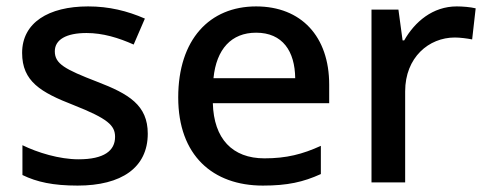

<svg xmlns="http://www.w3.org/2000/svg" viewBox="-20 -569 1521 599"><path d="M441 -152C441 -241 382 -276 283 -314C182 -353 151 -370 151 -409C151 -445 186 -466 250 -466C301 -466 350 -451 397 -430L432 -511C377 -535 320 -549 255 -549C131 -549 49 -498 49 -404C49 -315 107 -281 210 -241C316 -199 339 -178 339 -142C339 -99 305 -72 225 -72C165 -72 97 -93 50 -116V-23C95 -1 146 10 222 10C359 10 441 -46 441 -152Z M779 -549C634 -549 536 -446 536 -265C536 -84 644 10 800 10C877 10 926 -1 981 -26V-114C924 -88 874 -75 805 -75C705 -75 647 -136 644 -247H1007V-305C1007 -455 920 -549 779 -549ZM779 -467C862 -467 900 -409 901 -325H646C655 -416 702 -467 779 -467Z M1405 -549C1330 -549 1274 -501 1241 -443H1236L1223 -539H1139V0H1244V-284C1244 -390 1318 -452 1399 -452C1415 -452 1438 -449 1453 -446L1464 -543C1448 -547 1423 -549 1405 -549Z"/></svg>

Font: Noto Sans Medefaidrin Medium
Style: Regular
Weight: 500
Designer: Dalton Maag Ltd
Foundry: Dalton Maag Ltd
Version: Version 1.002